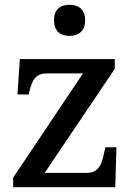

<svg xmlns="http://www.w3.org/2000/svg" viewBox="-20 -783 556 803"><path d="M271 -633C306 -633 336 -651 336 -698C336 -746 306 -763 271 -763C234 -763 206 -746 206 -698C206 -651 234 -633 271 -633ZM35 0H462L467 -167H421L415 -142C406 -95 391 -60 344 -60H167L460 -495V-536H63L53 -388H100L102 -398C116 -451 128 -476 179 -476H327L35 -40Z"/></svg>

Font: Noto Serif Telugu Medium
Style: Regular
Weight: 500
Designer: Jelle Bosma - Monotype Design Team
Foundry: Monotype Imaging Inc.
Version: Version 2.005